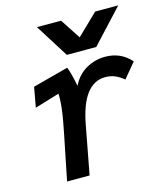

<svg xmlns="http://www.w3.org/2000/svg" viewBox="-117 -880 833 968"><g transform="rotate(-15 300.0 -395.5)"><path d="M134 -107.5Q163 -248.5 171 -293.5Q185.5 -371.5 185.5 -419.5Q185.5 -433 185 -439L56.5 -400L75.5 -504.5L261.5 -554Q275.5 -520 288 -452Q314 -505.5 360.8 -531.8Q407.5 -558 459.5 -558Q541.5 -558 594 -498L529.5 -420.5Q509.5 -437.5 486.2 -448Q463 -458.5 433.5 -458.5Q316 -458.5 277.5 -252L230 0H112.5ZM167 -791H293L362 -685.5L471 -791H591.5L430 -617H276.5Z"/></g></svg>

Font: JuliaMono SemiBold
Style: Italic
Weight: 600
Italic angle: -9°
Monospace: yes
Designer: cormullion
Foundry: corm
Version: Version 0.056; ttfautohint (v1.8.4)